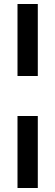

<svg xmlns="http://www.w3.org/2000/svg" viewBox="-20 -740 276 960"><path d="M67.5 -360V-720H169V-360ZM67.5 200V-160H169V200Z"/></svg>

Font: Chivo Medium
Style: Regular
Weight: 500
Designer: Hector Gatti
Foundry: Omnibus-Type
Version: Version 2.002